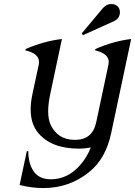

<svg xmlns="http://www.w3.org/2000/svg" viewBox="-20 -745 686 975"><path d="M544.9 -724.6Q566.9 -724.6 579.6 -710.4Q588.9 -699.7 588.9 -683.1Q588.9 -679.7 588.4 -675.8Q585 -649.4 559.1 -637.7L401.4 -566.4L395 -575.2L501.5 -702.6Q520 -724.6 544.9 -724.6ZM200.2 210Q139.6 210 79.6 194.3L116.2 22.5H123.5Q123.5 76.7 144.5 114.7Q172.4 165.5 237.8 165.5Q325.2 165.5 388.7 91.3Q423.3 50.8 440.9 3.9Q411.6 9.8 380.9 9.8Q239.3 9.8 172.9 -71.3Q135.7 -116.7 135.7 -189.5Q135.7 -225.6 145 -268.6L176.8 -417Q178.2 -423.8 178.2 -430.2Q178.2 -473.1 108.9 -489.3L110.4 -496.1Q202.6 -536.1 294.4 -546.9L235.4 -268.6Q224.6 -218.3 224.6 -180.2Q224.6 -137.7 237.8 -109.9Q273.9 -34.7 360.8 -34.7Q449.2 -34.7 468.3 -123L530.8 -417Q532.2 -423.8 532.2 -430.2Q532.2 -473.1 462.9 -489.3L464.4 -496.1Q557.6 -536.6 646 -546.9L544.4 -68.4Q517.1 61 432.6 128.9Q332 210 200.2 210Z"/></svg>

Font: Modern Antiqua
Style: Book Oblique
Weight: 400
Italic angle: -12°
Designer: Wojciech Kalinowski "wmk69" (wmk69@o2.pl)
Foundry: Wojciech Kalinowski "wmk69" (wmk69@o2.pl)
Version: Version 3.1.0; 2021-05-28